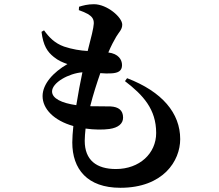

<svg xmlns="http://www.w3.org/2000/svg" viewBox="-20 -827 1040 911"><path d="M499 -215C541 -221 564 -240 564 -269C564 -304 542 -320 505 -322C482 -323 448 -322 408 -323C422 -379 440 -434 456 -480C475 -478 494 -478 510 -479C540 -481 559 -490 559 -518C559 -544 542 -572 494 -578C508 -611 520 -633 531 -652C543 -673 560 -686 560 -710C560 -745 488 -807 426 -807C396 -807 374 -801 355 -795L354 -779C369 -774 385 -767 398 -760C415 -749 426 -738 425 -715C424 -694 413 -650 396 -585C361 -587 323 -593 284 -606C239 -622 212 -651 189 -683L177 -676C185 -610 205 -581 235 -557C257 -539 277 -531 300 -523C232 -484 182 -428 182 -371C182 -311 235 -255 328 -229C325 -199 323 -173 323 -151C323 -25 394 64 551 64C755 64 835 -64 835 -167C835 -290 750 -392 583 -456L573 -442C659 -376 721 -309 721 -196C721 -99 642 -25 530 -25C438 -25 382 -67 382 -159C382 -177 384 -196 386 -217C428 -211 469 -211 499 -215ZM342 -328C272 -338 227 -360 227 -393C227 -435 306 -479 371 -484C361 -438 351 -383 342 -328Z"/></svg>

Font: Source Han Serif CN
Style: Bold
Weight: 700
Designer: Ryoko NISHIZUKA 西塚涼子 (kana & ideographs); Frank Grießhammer (Latin, Greek & Cyrillic); Wenlong ZHANG 张文龙 (bopomofo); San
Foundry: Adobe
Version: Version 2.003;hotconv 1.1.1;makeotfexe 2.6.0